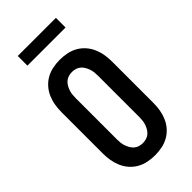

<svg xmlns="http://www.w3.org/2000/svg" viewBox="-284 -992 1068 1068"><g transform="rotate(-45 250.0 -457.5)"><path d="M250 8Q222 8 194.5 2.5Q167 -3 143 -16.5Q119 -30 100.5 -51Q82 -72 71 -97.5Q60 -123 55.5 -150Q51 -177 51 -205V-530Q51 -558 55.5 -585Q60 -612 71 -637.5Q82 -663 100.5 -684Q119 -705 143 -718.5Q167 -732 194.5 -737.5Q222 -743 250 -743Q278 -743 305.5 -737.5Q333 -732 357 -718.5Q381 -705 399.5 -684Q418 -663 429 -637.5Q440 -612 444.5 -585Q449 -558 449 -530V-205Q449 -177 444.5 -150Q440 -123 429 -97.5Q418 -72 399.5 -51Q381 -30 357 -16.5Q333 -3 305.5 2.5Q278 8 250 8ZM250 -88Q264 -88 277.5 -92Q291 -96 301.5 -105Q312 -114 319 -126Q326 -138 330.5 -151Q335 -164 336.5 -177.5Q338 -191 338 -205V-530Q338 -544 336.5 -557.5Q335 -571 330.5 -584Q326 -597 319 -609Q312 -621 301.5 -630Q291 -639 277.5 -643Q264 -647 250 -647Q236 -647 222.5 -643Q209 -639 198.5 -630Q188 -621 181 -609Q174 -597 169.5 -584Q165 -571 163.5 -557.5Q162 -544 162 -530V-205Q162 -191 163.5 -177.5Q165 -164 169.5 -151Q174 -138 181 -126Q188 -114 198.5 -105Q209 -96 222.5 -92Q236 -88 250 -88ZM100 -847V-923H400V-847Z"/></g></svg>

Font: Iosevka Algr
Style: Bold
Weight: 700
Monospace: yes
Designer: Belleve Invis
Foundry: Belleve Invis
Version: Version 26.0.2; ttfautohint (v1.8.3)